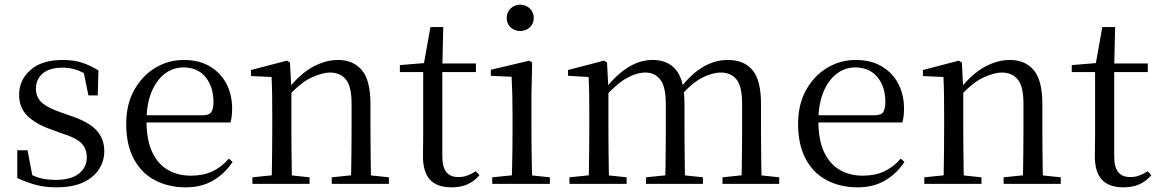

<svg xmlns="http://www.w3.org/2000/svg" viewBox="-20 -788 4967 823"><path d="M221 15Q173 15 134 4.5Q95 -6 54 -25V-144H98L122 -18L85 -20V-56Q113 -37 144 -27Q175 -17 219 -17Q285 -17 318.5 -44Q352 -71 352 -113Q352 -150 329.5 -173.5Q307 -197 246 -216L194 -235Q133 -257 97.5 -291.5Q62 -326 62 -382Q62 -445 110.5 -488Q159 -531 249 -531Q294 -531 329.5 -520Q365 -509 402 -486L399 -379H359L335 -496L366 -490V-458Q336 -479 308 -488.5Q280 -498 249 -498Q192 -498 163 -473Q134 -448 134 -408Q134 -372 158 -349.5Q182 -327 236 -308L287 -290Q363 -264 395 -228Q427 -192 427 -140Q427 -97 403.5 -61.5Q380 -26 335 -5.5Q290 15 221 15Z M776 15Q703 15 645 -15Q587 -45 554 -106Q521 -167 521 -257Q521 -341 555.5 -402.5Q590 -464 646 -497.5Q702 -531 768 -531Q833 -531 879.5 -503.5Q926 -476 950.5 -429Q975 -382 975 -323Q975 -287 968 -263H560V-294H850Q877 -294 886 -308Q895 -322 895 -352Q895 -416 861 -457.5Q827 -499 766 -499Q722 -499 686 -471.5Q650 -444 629 -392.5Q608 -341 608 -269Q608 -188 632.5 -136Q657 -84 700 -59.5Q743 -35 798 -35Q851 -35 890.5 -53.5Q930 -72 961 -108L977 -94Q944 -44 894 -14.5Q844 15 776 15Z M1062 0V-28L1170 -39H1203L1307 -28V0ZM1144 0Q1145 -24 1145.5 -65Q1146 -106 1146.5 -150.5Q1147 -195 1147 -229V-289Q1147 -341 1146.5 -381Q1146 -421 1144 -458L1056 -462V-488L1210 -528L1223 -520L1229 -403V-402V-229Q1229 -195 1229.5 -150.5Q1230 -106 1230.5 -65Q1231 -24 1232 0ZM1402 0V-28L1509 -39H1542L1647 -28V0ZM1484 0Q1485 -24 1485.5 -64.5Q1486 -105 1486.5 -149.5Q1487 -194 1487 -229V-344Q1487 -418 1462.5 -447.5Q1438 -477 1395 -477Q1361 -477 1314 -455Q1267 -433 1212 -372L1204 -406H1214Q1268 -473 1322 -502Q1376 -531 1429 -531Q1494 -531 1531 -487.5Q1568 -444 1568 -342V-229Q1568 -194 1568.5 -149.5Q1569 -105 1569.5 -64.5Q1570 -24 1571 0Z M1835 -479V-516H2020V-479ZM1916 15Q1853 15 1823 -18Q1793 -51 1793 -118Q1793 -142 1793.5 -161Q1794 -180 1794 -207V-479H1694V-509L1815 -519L1795 -504L1825 -672H1880L1876 -501V-489V-118Q1876 -71 1893.5 -50Q1911 -29 1944 -29Q1966 -29 1983 -35.5Q2000 -42 2020 -54L2035 -37Q2014 -12 1985 1.5Q1956 15 1916 15Z M2090 0V-28L2200 -39H2231L2337 -28V0ZM2173 0Q2174 -24 2175 -65Q2176 -106 2176.5 -150.5Q2177 -195 2177 -229V-289Q2177 -340 2176 -381Q2175 -422 2173 -459L2084 -463V-489L2249 -528L2261 -520L2258 -380V-229Q2258 -195 2258.5 -150.5Q2259 -106 2260 -65Q2261 -24 2262 0ZM2210 -655Q2186 -655 2169 -670.5Q2152 -686 2152 -711Q2152 -736 2169 -752Q2186 -768 2210 -768Q2233 -768 2250.5 -752Q2268 -736 2268 -711Q2268 -686 2250.5 -670.5Q2233 -655 2210 -655Z M2421 0V-28L2529 -39H2562L2666 -28V0ZM2503 0Q2504 -24 2504.5 -65Q2505 -106 2505.5 -150.5Q2506 -195 2506 -229V-290Q2506 -341 2505.5 -381Q2505 -421 2503 -458L2415 -463V-488L2569 -528L2582 -520L2588 -406V-403V-229Q2588 -195 2588.5 -150.5Q2589 -106 2589.5 -65Q2590 -24 2591 0ZM2749 0V-28L2857 -39H2890L2993 -28V0ZM2831 0Q2832 -24 2832.5 -64.5Q2833 -105 2833.5 -149.5Q2834 -194 2834 -229V-342Q2834 -416 2810.5 -446.5Q2787 -477 2747 -477Q2709 -477 2666 -453Q2623 -429 2571 -371L2562 -406H2573Q2622 -468 2672.5 -499.5Q2723 -531 2778 -531Q2843 -531 2878.5 -487.5Q2914 -444 2914 -342V-229Q2914 -194 2914.5 -149.5Q2915 -105 2915.5 -64.5Q2916 -24 2917 0ZM3077 0V-28L3183 -39H3216L3320 -28V0ZM3157 0Q3159 -24 3159.5 -64.5Q3160 -105 3160.5 -149.5Q3161 -194 3161 -229V-342Q3161 -418 3137 -447.5Q3113 -477 3070 -477Q3033 -477 2990 -455Q2947 -433 2897 -377L2886 -413H2898Q2946 -474 2996 -502.5Q3046 -531 3100 -531Q3169 -531 3205.5 -487.5Q3242 -444 3242 -343V-229Q3242 -194 3242.5 -149.5Q3243 -105 3243.5 -64.5Q3244 -24 3245 0Z M3656 15Q3583 15 3525 -15Q3467 -45 3434 -106Q3401 -167 3401 -257Q3401 -341 3435.5 -402.5Q3470 -464 3526 -497.5Q3582 -531 3648 -531Q3713 -531 3759.5 -503.5Q3806 -476 3830.5 -429Q3855 -382 3855 -323Q3855 -287 3848 -263H3440V-294H3730Q3757 -294 3766 -308Q3775 -322 3775 -352Q3775 -416 3741 -457.5Q3707 -499 3646 -499Q3602 -499 3566 -471.5Q3530 -444 3509 -392.5Q3488 -341 3488 -269Q3488 -188 3512.5 -136Q3537 -84 3580 -59.5Q3623 -35 3678 -35Q3731 -35 3770.5 -53.5Q3810 -72 3841 -108L3857 -94Q3824 -44 3774 -14.5Q3724 15 3656 15Z M3942 0V-28L4050 -39H4083L4187 -28V0ZM4024 0Q4025 -24 4025.5 -65Q4026 -106 4026.5 -150.5Q4027 -195 4027 -229V-289Q4027 -341 4026.5 -381Q4026 -421 4024 -458L3936 -462V-488L4090 -528L4103 -520L4109 -403V-402V-229Q4109 -195 4109.5 -150.5Q4110 -106 4110.5 -65Q4111 -24 4112 0ZM4282 0V-28L4389 -39H4422L4527 -28V0ZM4364 0Q4365 -24 4365.5 -64.5Q4366 -105 4366.5 -149.5Q4367 -194 4367 -229V-344Q4367 -418 4342.5 -447.5Q4318 -477 4275 -477Q4241 -477 4194 -455Q4147 -433 4092 -372L4084 -406H4094Q4148 -473 4202 -502Q4256 -531 4309 -531Q4374 -531 4411 -487.5Q4448 -444 4448 -342V-229Q4448 -194 4448.5 -149.5Q4449 -105 4449.5 -64.5Q4450 -24 4451 0Z M4715 -479V-516H4900V-479ZM4796 15Q4733 15 4703 -18Q4673 -51 4673 -118Q4673 -142 4673.5 -161Q4674 -180 4674 -207V-479H4574V-509L4695 -519L4675 -504L4705 -672H4760L4756 -501V-489V-118Q4756 -71 4773.5 -50Q4791 -29 4824 -29Q4846 -29 4863 -35.5Q4880 -42 4900 -54L4915 -37Q4894 -12 4865 1.5Q4836 15 4796 15Z"/></svg>

Font: Noto Serif SC ExtraLight
Style: Regular
Weight: 400
Version: Version 2.002-H1;hotconv 1.1.0;makeotfexe 2.6.0